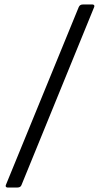

<svg xmlns="http://www.w3.org/2000/svg" viewBox="-20 -779 445 854"><path d="M6 44 330 -747Q335 -759 348 -759H392Q396 -759 398.5 -756Q401 -753 399 -748L76 43Q72 55 58 55H13Q9 55 6.5 52Q4 49 6 44Z"/></svg>

Font: Miriam Libre
Style: Regular
Weight: 400
Designer: Michal Sahar
Foundry: Hagilda
Version: Version 1.001